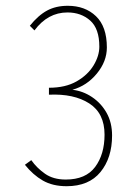

<svg xmlns="http://www.w3.org/2000/svg" viewBox="-20 -632 478 663"><path d="M210 11Q162 11 128 -8.5Q94 -28 66 -63L88 -79Q107 -52 135.5 -32Q164 -12 207 -12Q276 -12 308.5 -55.5Q341 -99 341 -167Q341 -241 288 -275Q235 -309 149 -305V-329Q206 -329 244.5 -351Q283 -373 303 -406Q323 -439 323 -471Q323 -533 291.5 -561Q260 -589 213 -589Q145 -589 99 -527L83 -543Q112 -579 142.5 -595.5Q173 -612 214 -612Q274 -612 311.5 -576Q349 -540 349 -468Q349 -420 314.5 -378Q280 -336 230 -322Q266 -318 297.5 -297Q329 -276 348 -242.5Q367 -209 367 -164Q367 -87 327 -38Q287 11 210 11Z"/></svg>

Font: Inconsolata SemiCondensed ExtraLight
Style: Regular
Weight: 200
Width: 4
Monospace: yes
Designer: Raph Levien, Cyreal, Brenton Simpson
Foundry: Raph Levien, Cyreal, Google
Version: Version 3.100; ttfautohint (v1.8.4.7-5d5b)